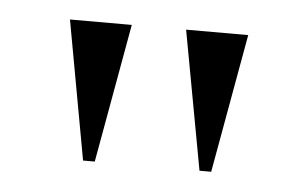

<svg xmlns="http://www.w3.org/2000/svg" viewBox="-29 -728 399 263"><g transform="rotate(5 170.0 -596.5)"><path d="M143.1 -691.9 108.9 -501H92.8L58.1 -691.9ZM217.8 -691.9H303.2L269 -501H252.9Z"/></g></svg>

Font: Halibut Cnd
Style: Regular
Weight: 400
Width: 3
Designer: Matteo Maggi
Foundry: Collletttivo
Version: Version 3.080 | FøM Fix